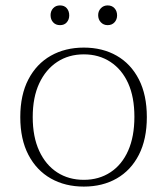

<svg xmlns="http://www.w3.org/2000/svg" viewBox="-20 -680 618 710"><path d="M290 10Q221 10 168 -20Q115 -50 85 -107.5Q55 -165 55 -247Q55 -329 85 -386.5Q115 -444 168 -474Q221 -504 290 -504Q359 -504 411.5 -474Q464 -444 493.5 -386.5Q523 -329 523 -247Q523 -165 493.5 -107.5Q464 -50 411.5 -20Q359 10 290 10ZM290 -15Q346 -15 388.5 -43Q431 -71 454 -123Q477 -175 477 -248Q477 -321 454 -372Q431 -423 388.5 -451Q346 -479 290 -479Q234 -479 191.5 -451Q149 -423 125 -371.5Q101 -320 101 -247Q101 -174 125 -122Q149 -70 191.5 -42.5Q234 -15 290 -15ZM378 -587Q363 -587 353 -597.5Q343 -608 343 -624Q343 -639 353 -649.5Q363 -660 378 -660Q394 -660 403.5 -649.5Q413 -639 413 -623Q413 -608 403.5 -597.5Q394 -587 378 -587ZM202 -587Q186 -587 176.5 -597.5Q167 -608 167 -624Q167 -639 176.5 -649.5Q186 -660 202 -660Q218 -660 227 -649.5Q236 -639 236 -623Q236 -608 227 -597.5Q218 -587 202 -587Z"/></svg>

Font: Montagu Slab 144pt ExtraLight
Style: Regular
Weight: 250
Version: Version 1.000